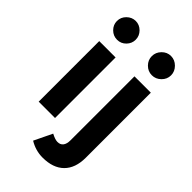

<svg xmlns="http://www.w3.org/2000/svg" viewBox="-283 -821 1121 1121"><g transform="rotate(45 278.0 -260.0)"><path d="M64 -500H199V0H64ZM54 -656Q54 -688 77.5 -711Q101 -734 132 -734Q163 -734 186 -711Q209 -688 209 -656Q209 -625 186.5 -602Q164 -579 132 -579Q100 -579 77 -602Q54 -625 54 -656ZM343 -655Q343 -687 366.5 -711Q390 -735 422 -735Q454 -735 478 -711Q502 -687 502 -655Q502 -623 478 -599.5Q454 -576 422 -576Q390 -576 366.5 -599.5Q343 -623 343 -655ZM256 72Q288 89 308 89Q331 89 343 73.5Q355 58 355 28V-500H490V37Q490 123 443.5 169Q397 215 311 215Q253 215 202 184Z"/></g></svg>

Font: Oak Sans
Style: Bold
Weight: 700
Designer: Erik Kennedy, Walven
Foundry: Erik Kennedy, Walven
Version: Version 1.000